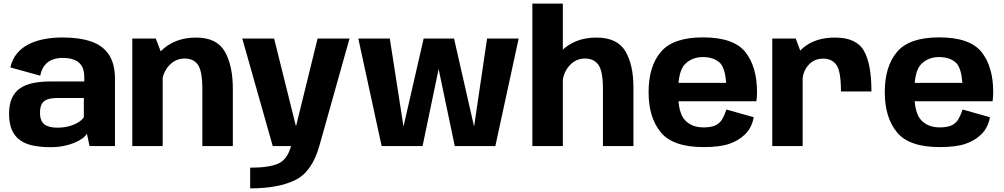

<svg xmlns="http://www.w3.org/2000/svg" viewBox="-20 -805 5534 1058"><path d="M258.5 6Q297 6 330 -0.5Q363 -7 389 -17.8Q415 -28.5 433 -41.5Q451 -54.5 459 -68L473.5 0H613.5V-370Q613.5 -453 580.5 -503.2Q547.5 -553.5 483 -576Q418.5 -598.5 324 -598.5Q272.5 -598.5 225.2 -589.8Q178 -581 139.5 -562Q101 -543 74.2 -511.2Q47.5 -479.5 37 -433.5L201.5 -388Q209 -424.5 227 -446Q245 -467.5 270.2 -476.8Q295.5 -486 325 -486Q362 -486 389 -475.5Q416 -465 430.2 -441.8Q444.5 -418.5 444.5 -378.5V-356H257.5Q202 -356 159.5 -346.8Q117 -337.5 88.2 -316.8Q59.5 -296 44.8 -262Q30 -228 30 -177.5Q30 -124.5 45.5 -89Q61 -53.5 90.5 -32.5Q120 -11.5 162.2 -2.8Q204.5 6 258.5 6ZM296.5 -101.5Q275.5 -101.5 258 -105.2Q240.5 -109 227.5 -117.8Q214.5 -126.5 207.5 -142.5Q200.5 -158.5 200.5 -184Q200.5 -209.5 207.2 -225.5Q214 -241.5 226.8 -250Q239.5 -258.5 257.5 -261.8Q275.5 -265 297.5 -265H442V-159Q432.5 -144 411.2 -130.8Q390 -117.5 360.5 -109.5Q331 -101.5 296.5 -101.5Z M709 0H876.5V-493L838.5 -592.5H709ZM1095 0H1263V-316.5Q1263 -443 1219 -520.5Q1175 -598 1060.5 -598Q940 -598 864.8 -521.8Q789.5 -445.5 789.5 -367L871.5 -329.5Q871.5 -397.5 908.2 -440Q945 -482.5 997 -482.5Q1047 -482.5 1071 -447.5Q1095 -412.5 1095 -314Z M1483 0H1739.5L1906 -592.5H1730L1611.5 -110.5H1610.5L1490.5 -592.5H1315ZM1358.5 233Q1511.5 233 1605 188.2Q1698.5 143.5 1739.5 0L1584 -0.5Q1563 75 1512.2 97Q1461.5 119 1358.5 119Z M2083 0H2308.5L2397 -424.5L2486 0H2709.5L2838 -592.5H2664L2593 -111.5H2591.5L2482 -592.5H2314.5L2204 -110.5H2203L2128 -592.5H1954.5Z M2913.5 0H3081.5V-785H2913.5ZM3302.5 0H3470.5V-322Q3470.5 -448.5 3425.8 -523.2Q3381 -598 3266.5 -598Q3146 -598 3071.5 -521.8Q2997 -445.5 2997 -367L3078.5 -329.5Q3078.5 -397.5 3114.8 -440Q3151 -482.5 3203 -482.5Q3253 -482.5 3277.8 -447.5Q3302.5 -412.5 3302.5 -314Z M3856.5 5.5V-103Q3792 -103 3754.5 -143Q3716.5 -182.5 3716.5 -296.5Q3716.5 -413 3754.5 -451.5Q3793 -490.5 3853.5 -490.5Q3916 -490.5 3950.5 -455Q3976 -424.5 3981.5 -348.5H3701V-247H4148Q4151.5 -269.5 4151.5 -297Q4151.5 -437.5 4087 -518.5Q4022 -599 3853.5 -599Q3689.5 -599 3622 -519.5Q3554 -440 3554 -297Q3554 -157 3621.5 -75.5Q3688.5 5.5 3856.5 5.5ZM3856.5 -103V5.5Q3945.5 5.5 3997.5 -12Q4049 -29 4086 -65Q4122.5 -100.5 4133.5 -159L3983 -201.5Q3972.5 -170 3958.5 -146Q3943.5 -123 3918.5 -112.5Q3894 -103 3856.5 -103Z M4614 -301H4782Q4782 -453.5 4740.2 -525.8Q4698.5 -598 4581 -598Q4472 -598 4405 -540.8Q4338 -483.5 4338 -399.5L4402.5 -361.5Q4402.5 -408.5 4433.8 -445.2Q4465 -482 4517.5 -482Q4563.5 -482 4588.8 -447.5Q4614 -413 4614 -301ZM4235.5 0H4403V-490L4365 -592.5H4235.5Z M5158 5.5V-103Q5093.5 -103 5056 -143Q5018 -182.5 5018 -296.5Q5018 -413 5056 -451.5Q5094.5 -490.5 5155 -490.5Q5217.5 -490.5 5252 -455Q5277.5 -424.5 5283 -348.5H5002.5V-247H5449.5Q5453 -269.5 5453 -297Q5453 -437.5 5388.5 -518.5Q5323.5 -599 5155 -599Q4991 -599 4923.5 -519.5Q4855.5 -440 4855.5 -297Q4855.5 -157 4923 -75.5Q4990 5.5 5158 5.5ZM5158 -103V5.5Q5247 5.5 5299 -12Q5350.5 -29 5387.5 -65Q5424 -100.5 5435 -159L5284.5 -201.5Q5274 -170 5260 -146Q5245 -123 5220 -112.5Q5195.5 -103 5158 -103Z"/></svg>

Font: Anybody Thin
Style: Bold
Weight: 700
Version: Version 1.113;gftools[0.9.25]